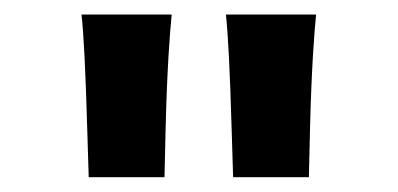

<svg xmlns="http://www.w3.org/2000/svg" viewBox="-20 -718 541 261"><path d="M100.6 -477.1H203.6L205.1 -541.5C207 -622.1 210.9 -674.3 213.4 -698.2H90.8C93.8 -671.4 96.2 -624.5 98.6 -542ZM296.9 -477.1H399.9L401.4 -541.5C403.3 -622.1 407.2 -674.3 409.7 -698.2H287.1C290 -671.4 292.5 -624.5 294.9 -542Z"/></svg>

Font: HammersmithOne
Style: Regular
Weight: 400
Designer: Nicole Fally
Foundry: Nicole Fally
Version: Version 1.003